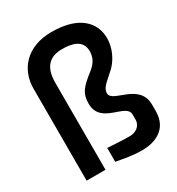

<svg xmlns="http://www.w3.org/2000/svg" viewBox="-186 -896 943 1022"><g transform="rotate(-30 285.5 -385.5)"><path d="M51 0H167V-534C167 -636 215 -672 288 -672C347 -672 410 -658 410 -589C410 -553 396 -525 365 -499C288 -439 265 -413 265 -349C265 -219 439 -254 439 -183V-150C438 -110 403 -90 369 -90C320 -90 270 -94 233 -96V-11C269 -5 322 8 390 8C464 8 556 -23 555 -139V-176C555 -312 377 -289 377 -348C377 -385 411 -403 457 -447C561 -546 574 -779 284 -779C131 -779 51 -682 51 -566Z"/></g></svg>

Font: Exo
Style: Demi Bold
Weight: 600
Designer: Natanael Gama
Version: Version 1.00